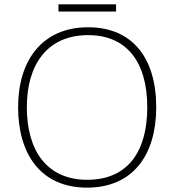

<svg xmlns="http://www.w3.org/2000/svg" viewBox="-20 -850 799 880"><path d="M512 -830H248V-797H512ZM696 -358C696 -588 584 -725 384 -725C175 -725 63 -575 63 -359C63 -142 168 10 379 10C591 10 696 -142 696 -358ZM103 -359C103 -552 195 -689 384 -689C560 -689 655 -567 655 -358C655 -160 569 -26 380 -26C192 -26 103 -163 103 -359Z"/></svg>

Font: Noto Sans Telugu ExtraLight
Style: Regular
Weight: 200
Designer: Jelle Bosma - Monotype Design Team
Foundry: Monotype Imaging Inc.
Version: Version 2.005